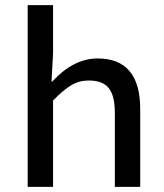

<svg xmlns="http://www.w3.org/2000/svg" viewBox="-20 -729 640 749"><path d="M88 0V-709H187V-521L181 -411H184Q267 -501 361 -501Q527 -501 527 -303V0H428V-290Q428 -355 404.5 -385Q381 -415 326 -415Q289 -415 258 -396.5Q227 -378 187 -337V0Z"/></svg>

Font: TypoPRO Source Code Pro
Style: Regular
Weight: 500
Monospace: yes
Designer: Paul D. Hunt, Teo Tuominen
Foundry: Adobe Systems Incorporated
Version: Version 2.010;PS 1.0;hotconv 1.0.84;makeotf.lib2.5.63406